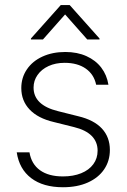

<svg xmlns="http://www.w3.org/2000/svg" viewBox="-20 -749 514 779"><path d="M242.2 -494.1Q205.6 -494.1 177 -481Q148.4 -467.8 132.3 -444.8Q116.2 -421.9 116.2 -393.6Q116.2 -322.3 215.8 -297.9L297.9 -277.3Q361.3 -262.2 393.6 -227.3Q425.8 -192.4 425.8 -140.6Q425.8 -96.2 402.6 -62Q379.4 -27.8 336.4 -8.5Q293.5 10.7 235.4 10.7Q155.3 10.7 106.7 -26.1Q58.1 -63 47.9 -130.9H99.6Q107.4 -83.5 142.3 -58.3Q177.2 -33.2 235.4 -33.2Q277.3 -33.2 309.3 -46.1Q341.3 -59.1 358.6 -82.8Q376 -106.4 376 -137.7Q376 -173.3 352.1 -197.5Q328.1 -221.7 280.3 -233.4L198.2 -253.9Q133.8 -269 100.1 -304.7Q66.4 -340.3 66.4 -391.6Q66.4 -434.1 89.1 -467.5Q111.8 -501 152.3 -519.5Q192.9 -538.1 245.1 -538.1Q293.5 -538.1 330.8 -521.2Q368.2 -504.4 390.9 -474.6Q413.6 -444.8 419.9 -405.3H370.1Q361.3 -447.3 327.9 -470.7Q294.4 -494.1 242.2 -494.1ZM244.1 -690.4 154.3 -588.9H105.5V-592.8L226.6 -728.5H262.7L383.8 -592.8V-588.9H334Z"/></svg>

Font: Pretendard ExtraLight
Style: Regular
Weight: 200
Designer: Base glyphs from Inter by Rasmus Andersson; Hangeul glyphs from Noto Sans CJK(Source Han Sans) by Jang Soo-young and Kan
Foundry: Kil Hyung-jin
Version: Version 1.309